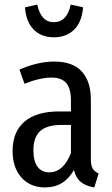

<svg xmlns="http://www.w3.org/2000/svg" viewBox="-20 -807 491 839"><path d="M411 -49 392 12Q355 6 333.5 -11.5Q312 -29 303 -64Q260 12 177 12Q112 12 73.5 -31.5Q35 -75 35 -147Q35 -231 87 -275.5Q139 -320 238 -320H290V-368Q290 -420 269.5 -444Q249 -468 206 -468Q155 -468 87 -441L65 -503Q146 -538 217 -538Q298 -538 337.5 -494.5Q377 -451 377 -372V-112Q377 -84 385 -70.5Q393 -57 411 -49ZM290 -138V-261H248Q185 -261 155.5 -234Q126 -207 126 -151Q126 -103 144 -78.5Q162 -54 195 -54Q257 -54 290 -138ZM89 -775 143 -787Q159 -710 215 -710Q273 -710 289 -787L343 -775Q338 -711 304 -677.5Q270 -644 215 -644Q161 -644 127.5 -677.5Q94 -711 89 -775Z"/></svg>

Font: Fira Sans Extra Condensed
Style: Regular
Weight: 400
Width: 1
Designer: Carrois Corporate & Edenspiekermann AG
Foundry: Carrois Corporate GbR & Edenspiekermann AG
Version: Version 4.203